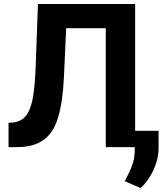

<svg xmlns="http://www.w3.org/2000/svg" viewBox="-20 -748 826 976"><path d="M23.4 0Q23.4 -31.2 23.4 -124Q29.3 -124 43.9 -125Q84 -128.9 108.4 -155.3Q132.8 -182.6 145.5 -242.2Q157.2 -302.7 161.1 -403.3Q165 -511.7 172.9 -727.5Q296.9 -727.5 667 -727.5Q667 -545.9 667 0Q629.9 0 517.6 0Q517.6 -151.4 517.6 -604.5Q466.8 -604.5 316.4 -604.5Q313.5 -541 304.7 -350.6Q298.8 -228.5 275.4 -151.4Q252.9 -74.2 202.1 -37.1Q151.4 0 63.5 0Q50.8 0 23.4 0ZM786.1 -83Q786.1 -61.5 786.1 2Q786.1 2.9 786.1 3.9Q786.1 42 774.4 79.1Q762.7 117.2 742.2 149.4Q721.7 183.6 694.3 208Q668 196.3 614.3 172.9Q626 149.4 637.7 126Q649.4 102.5 657.2 75.2Q665 47.9 665 10.7Q665 -20.5 665 -83Q695.3 -83 786.1 -83Z"/></svg>

Font: DeepSea
Style: Bold
Weight: 700
Designer: Stem
Version: Version 3.019;git-0a5106e0b